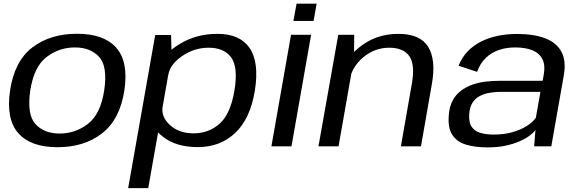

<svg xmlns="http://www.w3.org/2000/svg" viewBox="-20 -776 3068 1018"><path d="M285 4.5Q427 4.5 521.5 -69.2Q616 -143 639.5 -297Q662 -449.5 596.2 -523.2Q530.5 -597 388.5 -597Q246 -597 151.2 -524.2Q56.5 -451.5 33.5 -297Q11 -145 76.8 -70.2Q142.5 4.5 285 4.5ZM296.5 -68Q213 -68 167.5 -118.8Q122 -169.5 140.5 -296.5Q160 -422.5 226.8 -473.5Q293.5 -524.5 377 -524.5Q460 -524.5 505.8 -474Q551.5 -423.5 532.5 -296.5Q513 -170.5 446.2 -119.2Q379.5 -68 296.5 -68Z M659.5 221.5H766L890 -480.5L887 -590.5H803ZM1028.5 4Q1147.5 4 1227.2 -71.2Q1307 -146.5 1331.5 -296.5Q1355 -446.5 1303.5 -521.5Q1252 -596.5 1133 -596.5Q1020.5 -596.5 933.2 -543Q846 -489.5 837 -438L872.5 -380Q881.5 -434.5 945.8 -478.8Q1010 -523 1086.5 -523Q1167.5 -523 1205.5 -471.8Q1243.5 -420.5 1223 -296Q1202 -171 1144.2 -120Q1086.5 -69 1006.5 -69Q929 -69 880.8 -113.2Q832.5 -157.5 842.5 -213L787 -154Q777 -102 846.5 -49Q916 4 1028.5 4Z M1419 0H1525.5L1629.5 -591.5H1523ZM1552.5 -756.5 1535.5 -665H1642.5L1659 -756.5Z M1668.5 0H1775L1857 -466.5L1858 -591.5H1773.5ZM2105.5 0H2212L2270 -331.5Q2292.5 -459.5 2250 -528Q2207.5 -596.5 2092.5 -596.5Q1973.5 -596.5 1886.2 -526Q1799 -455.5 1785.5 -379.5L1831 -343Q1845 -421.5 1906 -472.2Q1967 -523 2043.5 -523Q2119 -523 2150.5 -478Q2182 -433 2163 -328.5Z M2565 5.5Q2616.5 5.5 2658.8 -3.2Q2701 -12 2733.5 -26.2Q2766 -40.5 2787.5 -56.5Q2809 -72.5 2819 -87L2812 0H2903L2969 -374.5Q2983 -452 2957.2 -500.8Q2931.5 -549.5 2871 -572.8Q2810.5 -596 2720.5 -596Q2668 -596 2620.2 -586.2Q2572.5 -576.5 2531.8 -556.2Q2491 -536 2460.2 -504.2Q2429.5 -472.5 2411.5 -427.5L2509.5 -395Q2526 -440.5 2555.8 -469Q2585.5 -497.5 2625.2 -511Q2665 -524.5 2711 -524.5Q2765.5 -524.5 2802.5 -509.5Q2839.5 -494.5 2855.8 -462.5Q2872 -430.5 2863 -381L2857 -347.5H2627Q2591.5 -347.5 2554.8 -343.2Q2518 -339 2484.2 -327Q2450.5 -315 2423.5 -294.5Q2396.5 -274 2379.5 -242Q2362.5 -210 2359.5 -164.5Q2354 -98.5 2377.8 -61.5Q2401.5 -24.5 2449.5 -9.5Q2497.5 5.5 2565 5.5ZM2597 -62.5Q2556.5 -62.5 2526 -71.8Q2495.5 -81 2480 -104.8Q2464.5 -128.5 2468 -173Q2470.5 -209 2485.5 -232Q2500.5 -255 2524.5 -267.2Q2548.5 -279.5 2577.2 -284.2Q2606 -289 2636 -289H2845.5L2821 -151.5Q2806 -129.5 2774.5 -109Q2743 -88.5 2698 -75.5Q2653 -62.5 2597 -62.5Z"/></svg>

Font: Anybody SemiExpanded
Style: Italic
Weight: 400
Width: 6
Italic angle: -10°
Version: Version 1.113;gftools[0.9.25]